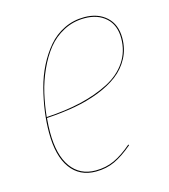

<svg xmlns="http://www.w3.org/2000/svg" viewBox="-87 -597 596 677"><g transform="rotate(-15 211.0 -258.5)"><path d="M392.6 -421.9Q392.6 -381.8 375.2 -349.1Q357.9 -316.4 328.1 -293.7Q298.3 -271 256.1 -254.6Q213.9 -238.3 166.3 -229.7Q118.7 -221.2 63 -217.8Q60.5 -187.5 60.5 -166Q60.5 -83 92.3 -38.8Q124 5.4 181.6 5.4Q219.2 5.4 250 -8.8Q280.8 -22.9 315.9 -53.2L317.9 -50.3Q281.7 -19.5 250.7 -5.1Q219.7 9.3 181.6 9.3Q122.1 9.3 89.4 -35.6Q56.6 -80.6 56.6 -165.5Q56.6 -203.6 62 -243.2Q67.4 -282.7 78.1 -324Q88.9 -365.2 107.2 -401.4Q125.5 -437.5 149.7 -465.8Q173.8 -494.1 207.8 -510.7Q241.7 -527.3 281.7 -527.3Q331.1 -527.3 361.8 -499.5Q392.6 -471.7 392.6 -421.9ZM281.7 -523.4Q240.2 -523.4 205.3 -505.1Q170.4 -486.8 146.5 -456.8Q122.6 -426.8 104.5 -386.7Q86.4 -346.7 76.9 -305.7Q67.4 -264.6 63 -221.2Q132.8 -225.1 190.2 -238.5Q247.6 -252 293 -275.4Q338.4 -298.8 363.5 -336.2Q388.7 -373.5 388.7 -421.9Q388.7 -470.2 359.1 -496.8Q329.6 -523.4 281.7 -523.4Z"/></g></svg>

Font: Fira Sans Compressed Four
Style: Italic
Weight: 100
Width: 3
Italic angle: -8°
Designer: Carrois Corporate & Edenspiekermann AG
Foundry: Carrois Corporate GbR & Edenspiekermann AG
Version: Version 4.203;PS 004.203;hotconv 1.0.88;makeotf.lib2.5.64775